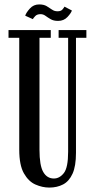

<svg xmlns="http://www.w3.org/2000/svg" viewBox="-20 -836 428 868"><path d="M203 12Q171.5 12 140.2 -1.8Q109 -15.5 88 -52.5Q67 -89.5 67 -159.5V-665H18.5V-700H209.5V-665H158.5V-159Q158.5 -88 175.5 -58.5Q192.5 -29 223.5 -29Q249.5 -29 268.8 -53.8Q288 -78.5 288 -150V-665H245V-700H370.5V-665H323.5V-145Q323.5 -85 308 -50.8Q292.5 -16.5 265.2 -2.2Q238 12 203 12ZM242.5 -741.5Q222.5 -741.5 209.5 -749Q196.5 -756.5 186 -764.2Q175.5 -772 163.5 -772Q147.5 -772 139.2 -763.2Q131 -754.5 128.5 -749.5L94 -765Q98 -778.5 114.8 -797.2Q131.5 -816 157 -816Q178 -816 191 -808.2Q204 -800.5 214.8 -792.8Q225.5 -785 240 -785Q255 -785 261.8 -792.5Q268.5 -800 271.5 -806L305 -788.5Q301.5 -777 285 -759.2Q268.5 -741.5 242.5 -741.5Z"/></svg>

Font: Imbue 10pt Medium
Style: Regular
Weight: 500
Designer: Tyler Finck
Foundry: Etcetera Type Company
Version: Version 1.102; ttfautohint (v1.8.3)